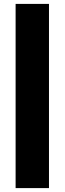

<svg xmlns="http://www.w3.org/2000/svg" viewBox="-20 -835 331 984"><path d="M231 -815H60V129H231Z"/></svg>

Font: Poppins
Style: Bold
Weight: 700
Designer: Ninad Kale (Devanagari), Jonny Pinhorn (Latin)
Foundry: Indian Type Foundry
Version: 4.004